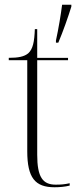

<svg xmlns="http://www.w3.org/2000/svg" viewBox="-20 -780 340 810"><path d="M216 -609V-600H226C246 -647 268 -710 281 -752V-760H242C237 -720 227 -659 216 -609ZM210 10C231 10 254 8 274 3V-7C252 -2 236 -1 215 -1C160 -1 137 -33 137 -127V-526H267V-536H137V-657H127C125 -604 119 -573 99 -555C82 -541 57 -536 17 -536V-526H95V-142C95 -30 128 10 210 10Z"/></svg>

Font: Noto Serif Display ExtraLight
Style: Regular
Weight: 200
Designer: Monotype Design Team
Foundry: Monotype Imaging Inc.
Version: Version 2.009